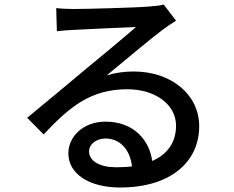

<svg xmlns="http://www.w3.org/2000/svg" viewBox="-20 -784 1040 854"><path d="M567 -44C545 -41 521 -40 496 -40C425 -40 376 -67 376 -111C376 -141 407 -168 449 -168C515 -168 559 -117 567 -44ZM230 -748 233 -645C256 -648 282 -650 307 -651C359 -654 532 -662 585 -664C535 -620 419 -524 363 -478C304 -429 179 -324 101 -260L174 -186C292 -312 386 -387 546 -387C671 -387 763 -319 763 -225C763 -152 726 -98 657 -68C644 -163 573 -243 449 -243C350 -243 284 -176 284 -102C284 -11 376 50 514 50C739 50 866 -64 866 -223C866 -363 742 -466 575 -466C535 -466 495 -461 455 -449C526 -507 649 -611 700 -649C721 -665 742 -679 763 -692L708 -764C697 -760 679 -758 644 -755C590 -750 362 -744 310 -744C286 -744 255 -745 230 -748Z"/></svg>

Font: Noto Sans CJK HK Medium
Style: Regular
Weight: 500
Designer: Ryoko NISHIZUKA 西塚涼子 (kana, bopomofo & ideographs); Paul D. Hunt (Latin, Greek & Cyrillic); Sandoll Communications 산돌커뮤니
Foundry: Adobe
Version: Version 2.004;hotconv 1.0.118;makeotfexe 2.5.65603